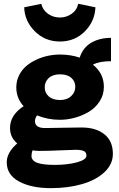

<svg xmlns="http://www.w3.org/2000/svg" viewBox="-20 -767 618 1000"><path d="M292 -550.8Q214.8 -550.8 161.6 -603.8Q108.4 -656.7 106 -729L194.8 -747.1Q203.1 -713.9 230.5 -694.8Q257.8 -675.8 292 -675.8Q325.2 -675.8 352.8 -694.8Q380.4 -713.9 387.2 -747.1L477.1 -729Q474.1 -656.2 421.9 -603.5Q369.6 -550.8 292 -550.8ZM405.8 -103Q479.5 -103 523.7 -67.6Q567.9 -32.2 567.9 34.2Q567.9 88.4 524.4 129.4Q481 170.4 408 191.7Q335 212.9 245.1 212.9Q143.1 212.9 79.1 178.2Q15.1 143.6 15.1 78.1Q15.1 27.3 69.8 -20Q32.2 -51.3 32.2 -100.1Q32.2 -168 103 -213.9Q64.9 -255.4 64.9 -312Q64.9 -345.2 78.9 -373.8Q92.8 -402.3 115.7 -422.1Q138.7 -441.9 168.5 -455.8Q198.2 -469.7 229.7 -476.3Q261.2 -482.9 292 -482.9Q348.6 -482.9 395 -466.8Q412.1 -519.5 455.6 -544.7Q499 -569.8 558.1 -569.8V-448.2Q497.1 -448.2 463.9 -430.2Q521 -384.8 521 -314.9Q521 -273.4 499.3 -239.5Q477.5 -205.6 443.4 -185.1Q409.2 -164.6 369.9 -153.8Q330.6 -143.1 292 -143.1Q229 -143.1 172.9 -166Q162.1 -150.9 162.1 -136.2Q162.1 -100.1 214.8 -100.1Q245.6 -100.1 304 -101.6Q362.3 -103 405.8 -103ZM293 -379.9Q254.9 -379.9 233.9 -360.6Q212.9 -341.3 212.9 -312Q212.9 -283.7 233.9 -264.9Q254.9 -246.1 293 -246.1Q328.6 -246.1 350.3 -266.1Q372.1 -286.1 372.1 -314.9Q372.1 -343.3 351.3 -361.6Q330.6 -379.9 293 -379.9ZM265.1 91.8Q331.5 91.8 380.9 78.4Q430.2 64.9 430.2 43.9Q430.2 26.4 416.7 19.8Q403.3 13.2 373 13.2Q354.5 13.2 293.5 16.1Q232.4 19 184.1 19Q167 19 149.9 16.1Q144 29.3 144 44.9Q144 69.3 173.1 80.6Q202.1 91.8 265.1 91.8Z"/></svg>

Font: BioRhyme ExtraBold
Style: Regular
Weight: 800
Designer: Aoife Mooney
Foundry: Aoife Mooney Type
Version: Version 1.500;PS 001.500;hotconv 1.0.88;makeotf.lib2.5.64775